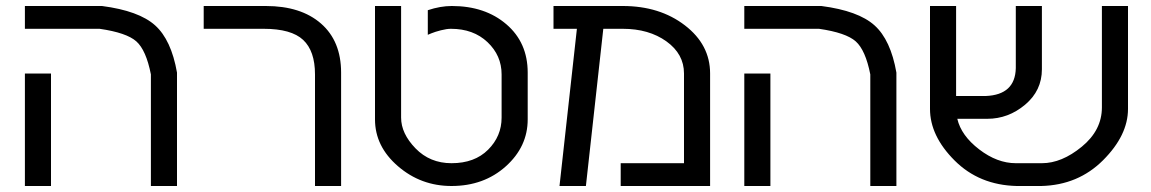

<svg xmlns="http://www.w3.org/2000/svg" viewBox="-20 -620 3836 640"><path d="M320 -600Q443 -584 497 -535.5Q551 -487 570 -378V0H483V-372Q467 -453 434.5 -482Q402 -511 312 -524H63V-600ZM63 0V-375H150V0Z M866 -600Q983 -600 1050 -541.5Q1117 -483 1117 -378V0H1030V-372Q1030 -450 990.5 -487Q951 -524 859 -524H659V-600Z M1485 -76Q1562 -76 1607 -121Q1652 -166 1652 -228V-372Q1652 -435 1605 -479.5Q1558 -524 1483 -524Q1469 -524 1449.5 -519Q1430 -514 1418 -509L1406 -504V-586Q1448 -600 1486 -600Q1597 -600 1668 -539Q1739 -478 1739 -378V-222Q1739 -131 1666 -65.5Q1593 0 1485 0Q1383 0 1306.5 -66Q1230 -132 1230 -222V-600H1317V-228Q1317 -175 1365 -125.5Q1413 -76 1485 -76Z M2260 -375Q2260 -440 2201.5 -482Q2143 -524 2056 -524H1991L1933 0H1845L1903 -524H1825V-600H2056Q2179 -600 2263 -535.5Q2347 -471 2347 -375V0H2049V-76H2260Z M2718 -600Q2841 -584 2895 -535.5Q2949 -487 2968 -378V0H2881V-372Q2865 -453 2832.5 -482Q2800 -511 2710 -524H2461V-600ZM2461 0V-375H2548V0Z M3266 -300Q3364 -304 3366 -393V-600H3453V-389Q3453 -318 3397 -271Q3341 -224 3271 -224H3171Q3184 -168 3244 -122Q3304 -76 3366 -76H3453Q3519 -76 3586 -131Q3653 -186 3653 -262V-600H3740V-257Q3740 -169 3657 -86Q3574 -3 3451 0H3369Q3244 -3 3162 -85Q3080 -167 3080 -257V-600H3167V-300Z"/></svg>

Font: ColatingCofangSans
Style: Regular
Weight: 400
Foundry: GNU
Version: Version 412.227;June 27, 2022;FontCreator 11.0.0.2412 32-bit